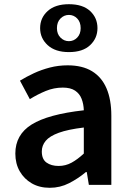

<svg xmlns="http://www.w3.org/2000/svg" viewBox="-20 -880 623 914"><path d="M217 14Q168 14 131.5 -7Q95 -28 74 -64.5Q53 -101 53 -149Q53 -239 131 -287.5Q209 -336 379 -355Q378 -385 368.5 -409.5Q359 -434 337.5 -448.5Q316 -463 279 -463Q237 -463 198 -447Q159 -431 122 -408L75 -496Q106 -515 141.5 -531.5Q177 -548 217.5 -558.5Q258 -569 302 -569Q372 -569 418 -541Q464 -513 487 -459.5Q510 -406 510 -329V0H403L393 -61H389Q352 -30 309 -8Q266 14 217 14ZM259 -90Q292 -90 320.5 -105.5Q349 -121 379 -149V-273Q304 -264 260 -248Q216 -232 197.5 -209.5Q179 -187 179 -159Q179 -122 201.5 -106Q224 -90 259 -90ZM308 -632Q243 -632 207 -665Q171 -698 171 -746Q171 -795 207 -827.5Q243 -860 308 -860Q374 -860 409 -827.5Q444 -795 444 -746Q444 -698 409 -665Q374 -632 308 -632ZM308 -684Q331 -684 347.5 -701Q364 -718 364 -746Q364 -775 347.5 -792Q331 -809 308 -809Q285 -809 268 -792Q251 -775 251 -746Q251 -718 268 -701Q285 -684 308 -684Z"/></svg>

Font: Noto Sans JP SemiBold
Style: Regular
Weight: 600
Designer: Ryoko NISHIZUKA  (kana, bopomofo & ideographs); Paul D. Hunt (Latin, Greek & Cyrillic); Sandoll Communications , Soo-you
Foundry: Adobe
Version: Version 2.004-H2;hotconv 1.0.118;makeotfexe 2.5.65603